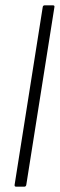

<svg xmlns="http://www.w3.org/2000/svg" viewBox="-20 -703 225 723"><path d="M41 0Q34 0 35 -7L141 -677Q142 -683 149 -683H179Q186 -683 185 -677L79 -7Q78 0 71 0Z"/></svg>

Font: Sofia Sans Condensed Light
Style: Italic
Weight: 300
Italic angle: -9°
Version: Version 4.100